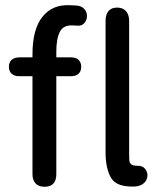

<svg xmlns="http://www.w3.org/2000/svg" viewBox="-20 -706 596 733"><path d="M104 -41V-415H54Q35 -415 24.5 -424.5Q14 -434 14 -451Q14 -468 24.5 -477.5Q35 -487 54 -487H104V-499Q104 -595 142.5 -642.5Q181 -690 248 -686L270 -685Q290 -684 301 -672.5Q312 -661 312 -645Q312 -630 302.5 -618.5Q293 -607 277 -608L257 -609Q222 -611 208.5 -584.5Q195 -558 195 -509V-487H251Q270 -487 280 -477.5Q290 -468 290 -451Q290 -434 280 -424.5Q270 -415 251 -415H195V-41Q195 7 150 7Q128 7 116 -5.5Q104 -18 104 -41ZM495 6Q425 9 404 -27Q383 -63 383 -124V-626Q383 -650 394 -663.5Q405 -677 427 -677Q449 -677 461 -663.5Q473 -650 473 -626V-126Q473 -101 474 -92Q475 -83 482 -78Q489 -73 507 -73Q524 -73 533 -62.5Q542 -52 543 -38Q543 -19 529.5 -7Q516 5 495 6Z"/></svg>

Font: SN Pro
Style: Regular
Weight: 400
Designer: Tobias Whetton
Foundry: Supernotes
Version: Version 1.003